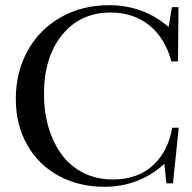

<svg xmlns="http://www.w3.org/2000/svg" viewBox="-20 -696 729 729"><path d="M376.5 13.2Q279.8 13.2 203.4 -28.1Q127 -69.3 83.5 -145.5Q40 -221.7 40 -320.8Q40 -421.4 84.5 -502.4Q128.9 -583.5 210 -629.9Q291 -676.3 394 -676.3Q523.9 -676.3 620.1 -593.8L632.8 -668.9H657.7L655.8 -462.9H630.9Q606.9 -551.3 546.9 -599.9Q486.8 -648.4 399.4 -648.4Q285.6 -648.4 216.3 -564Q147 -479.5 147 -338.4Q147 -271 164.3 -212.4Q181.6 -153.8 213.9 -109.6Q246.1 -65.4 296.1 -40Q346.2 -14.6 407.7 -14.6Q502.9 -14.6 560.8 -68.1Q618.7 -121.6 633.8 -210.9H658.7L636.7 0H611.8L604 -73.7Q507.8 13.2 376.5 13.2Z"/></svg>

Font: Elstob
Style: Regular
Weight: 400
Designer: Peter S. Baker
Version: Version 1.015